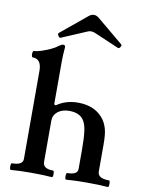

<svg xmlns="http://www.w3.org/2000/svg" viewBox="-98 -984 797 1057"><g transform="rotate(10 300.0 -456.0)"><path d="M37 4Q33 4 31.5 -5Q30 -14 31.5 -23.5Q33 -33 37 -33Q98 -33 98 -68V-560Q98 -627 49 -627Q44 -627 42.5 -636Q41 -645 42.5 -654Q44 -663 49 -663Q64 -663 89 -671Q114 -679 139 -690.5Q164 -702 180 -715Q189 -721 193.5 -723Q198 -725 203 -725Q214 -725 214 -712Q212 -685 211 -669Q210 -653 210 -636V-393L219 -389Q270 -425 339 -425Q437 -425 486 -357Q502 -333 509 -304Q516 -275 516 -224V-71Q516 -33 580 -33Q584 -33 585 -23.5Q586 -14 585 -5Q584 4 580 4Q556 2 527.5 1Q499 0 463 0Q427 0 399 1Q371 2 346 4Q342 4 340.5 -5Q339 -14 340.5 -23.5Q342 -33 346 -33Q404 -33 404 -66V-173Q404 -236 399.5 -272Q395 -308 385 -327Q363 -372 299 -372Q259 -372 234.5 -352.5Q210 -333 210 -302V-71Q210 -33 267 -33Q271 -33 272.5 -23.5Q274 -14 272.5 -5Q271 4 267 4Q244 2 216 1Q188 0 152 0Q117 0 88.5 1Q60 2 37 4ZM181 -760Q175 -757 168 -767.5Q161 -778 166 -784L314 -906Q327 -916 341 -916Q354 -916 367 -906L516 -782Q521 -777 514.5 -767Q508 -757 501 -760L361 -820Q356 -822 351 -823Q346 -824 341 -824Q330 -824 322 -820Z"/></g></svg>

Font: Junicode SmExp
Style: Bold
Weight: 700
Width: 6
Designer: Peter S. Baker
Version: Version 2.205; ttfautohint (v1.8.4)